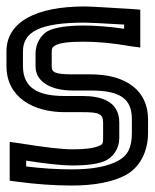

<svg xmlns="http://www.w3.org/2000/svg" viewBox="-32 -539 478 594"><path d="M168 -192H223C272 -192 287 -188 287 -160V-111C287 -94 285 -92 273 -87C255 -80 230 -77 192 -77C161 -77 107 -83 27 -96L-2 -100V-71V-2V20L20 23C80 31 137 35 190 35C260 35 318 24 358 2C401 -22 426 -70 426 -128V-170C426 -259 358 -309 248 -309H192C139 -309 128 -315 128 -333V-374C128 -390 129 -393 140 -399C153 -406 179 -410 226 -410C268 -410 316 -406 372 -396L402 -392V-421V-486V-509L378 -511C296 -516 246 -519 230 -519C79 -519 -12 -471 -12 -380V-335C-12 -237 72 -192 168 -192ZM168 -242C85 -242 39 -267 39 -335V-380C39 -441 92 -469 230 -469C243 -469 284 -467 352 -463V-450C305 -457 262 -460 226 -460C176 -460 137 -454 116 -443C93 -430 78 -402 78 -374V-333C78 -286 126 -259 192 -259H248C341 -259 376 -233 376 -170V-128C376 -82 363 -58 334 -42C301 -24 255 -15 190 -15C145 -15 98 -18 49 -24V-42C114 -32 162 -27 192 -27C233 -27 268 -31 290 -40C318 -51 337 -80 337 -111V-160C337 -227 279 -242 223 -242H168Z"/></svg>

Font: Gamestation DisplayOutline
Style: Regular
Weight: 400
Designer: Jonas Hecksher
Foundry: Jonas Hecksher, Playtypeª, e-types AS
Version: Version 1.003